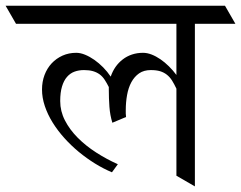

<svg xmlns="http://www.w3.org/2000/svg" viewBox="-62 -665 860 685"><path d="M338.9 -227.1Q330.6 -253.9 328.4 -283.7Q326.2 -313.5 326.2 -345.7V-354.5Q318.8 -369.1 311.3 -380.6Q303.7 -392.1 293.5 -399.7Q283.2 -407.2 269.8 -411.1Q256.3 -415 237.8 -415Q219.2 -415 203.9 -409.4Q188.5 -403.8 177 -390.6Q165.5 -377.4 159.2 -356.2Q152.8 -335 152.8 -304.2Q152.8 -268.1 169.7 -235.4Q186.5 -202.6 215.1 -173.8Q243.7 -145 280.8 -121.1Q317.9 -97.2 358.4 -79.1L337.4 -50.3Q307.1 -63 277.1 -81.5Q247.1 -100.1 219.2 -123Q191.4 -146 167.5 -172.6Q143.6 -199.2 125.7 -228Q107.9 -256.8 97.9 -286.6Q87.9 -316.4 87.9 -345.7Q87.9 -373.5 96.9 -397.5Q106 -421.4 122.3 -439Q138.7 -456.5 161.1 -466.6Q183.6 -476.6 210 -476.6Q225.1 -476.6 241.7 -469.7Q258.3 -462.9 274.7 -451.4Q291 -439.9 306.2 -424.6Q321.3 -409.2 333 -391.6Q339.4 -410.6 350.3 -426.3Q361.3 -441.9 376 -453.1Q390.6 -464.4 408.9 -470.5Q427.2 -476.6 448.2 -476.6Q462.9 -476.6 478.8 -470.5Q494.6 -464.4 510.3 -453.6Q525.9 -442.9 540.5 -428.5Q555.2 -414.1 567.4 -397.5V-580.1H-4.9L-42 -644.5H740.7L777.8 -580.1H633.3V0L567.4 -38.1V-348.6Q559.6 -365.2 551.8 -377.7Q543.9 -390.1 533.4 -398.4Q522.9 -406.7 509.3 -410.9Q495.6 -415 476.1 -415Q451.2 -415 434.3 -403.3Q417.5 -391.6 406.7 -371.8Q396 -352.1 391.4 -326.2Q386.7 -300.3 386.7 -272Q386.7 -265.6 386.7 -259.8Q386.7 -253.9 387.7 -247.6Z"/></svg>

Font: Kurinto Seri
Style: Regular
Weight: 400
Designer: Kurinto was developed by Clint Goss from a range of fonts that are compatible with the SIL Open Font License Version 1.1
Foundry: Clinton F. Goss
Version: Version 2.196; July 25, 2020